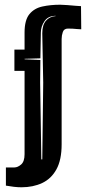

<svg xmlns="http://www.w3.org/2000/svg" viewBox="-20 -650 407 813"><path d="M5 136V59H41Q55 59 69.5 46.5Q84 34 84 3V-350H41V-440H84V-512Q84 -565 104.5 -590Q125 -615 159.5 -622.5Q194 -630 235 -630Q246 -630 264.5 -628.5Q283 -627 300 -625.5Q317 -624 323 -624L324 -526L306 -527Q298 -528 288 -528.5Q278 -529 268 -529Q251 -529 246 -514.5Q241 -500 241 -485V-39Q241 27 219 67Q197 107 158.5 125Q120 143 71 143Q55 143 38.5 141Q22 139 5 136ZM155 25H159L163 -300L159 -509Q159 -544 174.5 -562Q190 -580 216 -582V-583Q184 -583 168.5 -560.5Q153 -538 153 -512L151 -403L84 -401V-399L151 -396L150 -300Z"/></svg>

Font: Alumni Sans Inline One
Style: Regular
Weight: 400
Designer: Robert E. Leuschke
Foundry: Robert E. Leuschke
Version: Version 1.100; ttfautohint (v1.8.3)